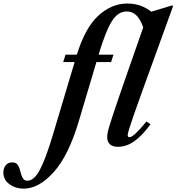

<svg xmlns="http://www.w3.org/2000/svg" viewBox="-288 -842 1026 1115"><path d="M545 -678Q535 -709.5 521.2 -731.2Q507.5 -753 489.2 -764.2Q471 -775.5 447.5 -775.5Q414 -775.5 387.5 -751Q361 -726.5 336 -669.8Q311 -613 282 -515.5L170 -139.5Q110.5 61 24.2 157.2Q-62 253.5 -150.5 253.5Q-197.5 253.5 -233 227.8Q-268.5 202 -268.5 159.5Q-268.5 136 -255.2 118.5Q-242 101 -217 101Q-197.5 101 -188 112Q-178.5 123 -173.8 139Q-169 155 -164.8 170.8Q-160.5 186.5 -152.2 197.2Q-144 208 -126.5 207.5Q-103.5 206.5 -81.8 182.2Q-60 158 -34 95.5Q-8 33 26 -82L156 -517Q205 -679.5 282.5 -750.5Q360 -821.5 450.5 -821.5Q503.5 -821.5 543.8 -802.5Q584 -783.5 610 -757ZM371 -524.5 357 -481.5H79L92.5 -524.5ZM397.5 10.5Q365.5 10.5 350 -4.2Q334.5 -19 334.5 -46Q334.5 -56 337 -69.8Q339.5 -83.5 346.2 -106.8Q353 -130 365.5 -167.8Q378 -205.5 397.5 -262.8Q417 -320 445.5 -402L564.5 -742L561 -765L712.5 -811L717 -806L536.5 -308Q506.5 -224.5 488.2 -172Q470 -119.5 461.8 -92.5Q453.5 -65.5 453.5 -58.5Q453.5 -51.5 456 -48.5Q458.5 -45.5 463.5 -45.5Q476.5 -45.5 499.8 -67Q523 -88.5 562.5 -136.5L586 -120Q537 -53 491.2 -21.2Q445.5 10.5 397.5 10.5Z"/></svg>

Font: Libre Caslon Condensed
Style: Italic
Weight: 400
Italic angle: -22.583°
Designer: Pablo Impallari, Rodrigo Fuenzalida, Katja Schimmel, Ertekin Erdin
Foundry: Pablo Impallari, Rodrigo Fuenzalida
Version: Version 2.000;gftools[0.9.33]